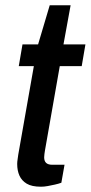

<svg xmlns="http://www.w3.org/2000/svg" viewBox="-20 -694 343 726"><path d="M135 12Q100 12 81 0.5Q62 -11 53.5 -30Q45 -49 45 -74Q45 -82 46.5 -91Q48 -100 49 -109L108 -444H51L65 -526H124L168 -674H247L220 -526H303L289 -444H206L150 -125Q149 -121 148 -111.5Q147 -102 147 -99Q147 -85 154.5 -78Q162 -71 178 -71H224L212 -3Q201 1 187.5 4Q174 7 160.5 9.5Q147 12 135 12Z"/></svg>

Font: Archivo SemiCondensed Medium
Style: Italic
Weight: 500
Width: 4
Italic angle: -10°
Designer: Hector Gatti
Foundry: Omnibus-Type
Version: Version 2.001